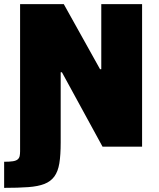

<svg xmlns="http://www.w3.org/2000/svg" viewBox="-36 -708 767 927"><path d="M-16 199V73Q11 73 26.5 70.5Q42 68 49.5 61.5Q57 55 59 45Q61 35 61 22V-688H272L447 -374H453V-688H650V0H459L263 -359H257V-20Q257 41 250.5 80.5Q244 120 226.5 144Q209 168 178.5 180Q148 192 100 195.5Q52 199 -16 199Z"/></svg>

Font: Saira Thin ExtraBold
Style: Regular
Weight: 800
Version: Version 1.101